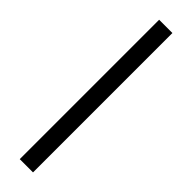

<svg xmlns="http://www.w3.org/2000/svg" viewBox="-338 -845 972 972"><g transform="rotate(45 148.0 -359.0)"><path d="M101 -858H196V140H101Z"/></g></svg>

Font: SpoqaHanSans-Bold
Style: Regular
Weight: 700
Designer: [Spoqa Han Sans] Dong-huui Kim \uAE40 \uB3D9 \uD718   [Noto Sans] Ryoko NISHIZUKA \u897F \u585A \u6DBC \u5B50  (kana & i
Foundry: Spoqa (http://www.spoqa-han-sans.com)
Version: Version 2.000